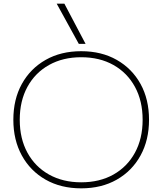

<svg xmlns="http://www.w3.org/2000/svg" viewBox="-20 -1020 888 1050"><path d="M424 10Q313 10 229.5 -37.5Q146 -85 99.5 -169.5Q53 -254 53 -365Q53 -477 99.5 -561Q146 -645 229.5 -692.5Q313 -740 424 -740Q535 -740 618.5 -692.5Q702 -645 748.5 -561Q795 -477 795 -365Q795 -254 748.5 -169.5Q702 -85 618.5 -37.5Q535 10 424 10ZM424 -23Q525 -23 600.5 -65.5Q676 -108 718 -185Q760 -262 760 -365Q760 -468 718 -545Q676 -622 600.5 -664.5Q525 -707 424 -707Q324 -707 248 -664.5Q172 -622 130 -545Q88 -468 88 -365Q88 -262 130 -185Q172 -108 248 -65.5Q324 -23 424 -23ZM411 -780 290 -1000H332L448 -780Z"/></svg>

Font: M PLUS 1 ExtraLight
Style: Regular
Weight: 250
Version: Version 1.001